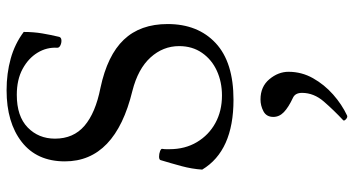

<svg xmlns="http://www.w3.org/2000/svg" viewBox="-266 -450 1075 583"><g transform="rotate(-90 271.5 -158.5)"><path d="M260 13Q105 13 48 -82Q50 -113 58.5 -144.5Q67 -176 77 -209Q79 -213 87.5 -213Q96 -213 104 -210Q112 -207 111 -203Q110 -197 110 -191.5Q110 -186 110 -181Q110 -134 131.5 -98Q153 -62 189.5 -42Q226 -22 273 -22Q314 -22 348 -37.5Q382 -53 402.5 -82.5Q423 -112 423 -152Q423 -201 388.5 -239Q354 -277 287 -294Q73 -346 73 -499Q73 -584 132 -630Q191 -676 289 -676Q340 -676 385 -663.5Q430 -651 466 -624Q466 -594 461.5 -567.5Q457 -541 451 -516Q449 -510 441 -509.5Q433 -509 425.5 -512.5Q418 -516 418 -522Q420 -554 403 -582Q386 -610 353.5 -627.5Q321 -645 275 -645Q210 -645 176 -612Q142 -579 142 -529Q142 -473 181 -439.5Q220 -406 296 -391Q395 -370 442.5 -320Q490 -270 490 -187Q490 -95 432 -41Q374 13 260 13ZM212 358Q207 360 201 354.5Q195 349 198 346Q228 318 254.5 287.5Q281 257 281 221Q281 201 267 194Q237 180 222.5 166Q208 152 208 134Q208 113 225 104Q242 95 261 95Q300 95 322.5 122Q345 149 345 180Q345 220 325.5 254.5Q306 289 276 315.5Q246 342 212 358Z"/></g></svg>

Font: Junicode SmExp
Style: Regular
Weight: 400
Width: 6
Designer: Peter S. Baker
Version: Version 2.205; ttfautohint (v1.8.4)